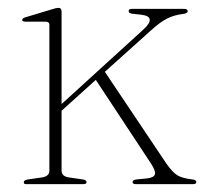

<svg xmlns="http://www.w3.org/2000/svg" viewBox="-20 -468 532 488"><path d="M45.5 0Q40.5 0 40.5 -5Q40.5 -10.5 51.5 -12L86.5 -17Q105.5 -20 105.5 -34V-405.5Q105.5 -413 95 -413H44.5Q36.5 -413 36.5 -417.5Q36.5 -421.5 44.5 -424L112.5 -444.5Q123 -448 128.5 -448Q136.5 -448 136.5 -438.5V-203.5L344.5 -393Q361.5 -408.5 360.5 -418.2Q359.5 -428 340 -430.5L317 -433Q307 -434 307 -440Q307 -445.5 316 -445.5H447.5Q457 -445.5 457 -439.5Q457 -434 445 -432.5Q423 -430 405 -421Q387 -412 364 -391L246.5 -285.5L403 -52Q418.5 -30 430.8 -22.5Q443 -15 468.5 -12Q479 -11 479 -5.5Q479 0 471 0H325.5Q317 0 317 -5Q317 -11 327.5 -12L353.5 -14.5Q371.5 -16.5 373.8 -25.2Q376 -34 363 -53.5L223.5 -265L136.5 -186.5V-34.5Q136.5 -19.5 155.5 -17L190 -12Q200 -10.5 200 -5Q200 0 191.5 0Z"/></svg>

Font: Fraunces 72pt Thin
Style: Regular
Weight: 100
Version: Version 1.000;[b76b70a41]